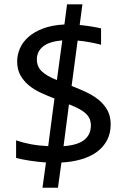

<svg xmlns="http://www.w3.org/2000/svg" viewBox="-20 -750 590 885"><path d="M289.1 -730H359.9L347.2 -634.8Q372.6 -632.3 398.2 -628.4Q423.8 -624.5 445.8 -619.1V-543.9Q418.9 -550.8 391.6 -555.7Q364.3 -560.5 337.9 -563L310.1 -354Q342.8 -341.3 375 -326.4Q407.2 -311.5 432.9 -291.3Q458.5 -271 474.4 -243.2Q490.2 -215.3 490.2 -176.8Q490.2 -135.7 473.6 -104Q457 -72.3 427.2 -50.3Q397.5 -28.3 355.5 -15.9Q313.5 -3.4 263.2 -1L247.1 115.2H175.8L191.9 -1Q152.3 -3.9 116.5 -9.5Q80.6 -15.1 54.2 -22V-103Q85 -92.3 121.3 -85.4Q157.7 -78.6 202.1 -76.2L231 -295.9Q199.2 -308.1 168.5 -322.3Q137.7 -336.4 113.5 -356.2Q89.4 -376 74.2 -402.8Q59.1 -429.7 59.1 -466.8Q59.1 -497.1 71.8 -526.6Q84.5 -556.2 111.3 -579.8Q138.2 -603.5 179.2 -618.9Q220.2 -634.3 276.9 -637.2ZM267.1 -564Q206.1 -558.6 178 -535.4Q149.9 -512.2 149.9 -476.1Q149.9 -442.4 173.1 -420.7Q196.3 -398.9 242.2 -380.9ZM272.9 -76.2Q338.9 -81.1 368.9 -105.5Q398.9 -129.9 398.9 -171.9Q398.9 -189.5 392.6 -203.4Q386.2 -217.3 373.5 -228.5Q360.8 -239.7 342 -249.5Q323.2 -259.3 297.9 -269Z"/></svg>

Font: Code New Roman
Style: Regular
Weight: 400
Monospace: yes
Designer: Sam Radian
Foundry: Code New Roman
Version: Version 2.00 November 29, 2014